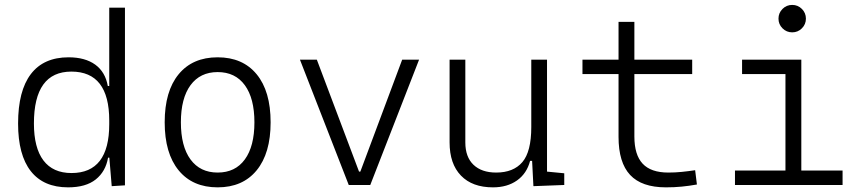

<svg xmlns="http://www.w3.org/2000/svg" viewBox="-20 -764 3556 793"><path d="M261.2 9.8Q159.7 9.8 107.2 -57.1Q54.7 -124 54.7 -253.9Q54.7 -388.7 107.4 -458Q160.2 -527.3 263.2 -527.3Q331.5 -527.3 373.3 -497.1Q415 -466.8 425.3 -408.7H431.2V-732.4H496.1V1.5L441.4 4.9L431.6 -112.8H426.3Q416.5 -55.7 375.5 -22.9Q334.5 9.8 261.2 9.8ZM431.2 -251V-266.1Q431.2 -468.3 274.9 -468.3Q120.1 -468.3 120.1 -253.9Q120.1 -153.3 159.4 -101.3Q198.7 -49.3 275.4 -49.3Q431.2 -49.3 431.2 -251Z M878.9 9.8Q775.4 9.8 717.8 -60.5Q660.2 -130.9 660.2 -258.8Q660.2 -387.2 717.8 -457.3Q775.4 -527.3 878.9 -527.3Q982.4 -527.3 1040 -457.3Q1097.7 -387.2 1097.7 -258.8Q1097.7 -130.9 1040 -60.5Q982.4 9.8 878.9 9.8ZM878.9 -51.3Q951.7 -51.3 991.2 -105.5Q1030.8 -159.7 1030.8 -258.8Q1030.8 -357.9 991.2 -412.1Q951.7 -466.3 878.9 -466.3Q806.6 -466.3 766.8 -412.1Q727.1 -357.9 727.1 -258.8Q727.1 -159.7 766.8 -105.5Q806.6 -51.3 878.9 -51.3Z M1420.4 0 1218.8 -517.6H1288.6L1462.9 -55.2H1468.3L1641.1 -517.6H1710.9L1509.3 0Z M2016.1 9.8Q1930.7 9.8 1883.8 -38.8Q1836.9 -87.4 1836.9 -175.8V-517.6H1901.9V-175.8Q1901.9 -115.7 1935.5 -83.5Q1969.2 -51.3 2029.3 -51.3Q2100.6 -51.3 2137.5 -94.5Q2174.3 -137.7 2174.3 -239.3V-517.6H2239.3V-55.2L2310.5 -48.3V0L2183.1 4.9L2177.7 -99.6H2169.4Q2155.8 -47.4 2115.5 -18.8Q2075.2 9.8 2016.1 9.8Z M2730.5 9.8Q2630.4 9.8 2582.5 -41.5Q2534.7 -92.8 2534.7 -198.7V-458H2385.7V-517.6H2534.7V-673.8H2600.1V-517.6H2838.9V-458H2600.1V-200.2Q2600.1 -124.5 2634.3 -87.9Q2668.5 -51.3 2740.2 -51.3Q2768.6 -51.3 2795.2 -54Q2821.8 -56.6 2851.1 -61L2858.4 -2Q2825.7 3.9 2795.4 6.8Q2765.1 9.8 2730.5 9.8Z M3015.6 0V-59.6H3224.1V-458H3044.9V-517.6H3289.6V-59.6H3460V0ZM3252 -630.4Q3228.5 -630.4 3211.9 -647Q3195.3 -663.6 3195.3 -687Q3195.3 -710.4 3211.9 -727.1Q3228.5 -743.7 3252 -743.7Q3275.4 -743.7 3292 -727.1Q3308.6 -710.4 3308.6 -687Q3308.6 -663.6 3292 -647Q3275.4 -630.4 3252 -630.4Z"/></svg>

Font: CaskaydiaCove NFP Light
Style: Regular
Weight: 300
Designer: Aaron Bell
Foundry: Saja Typeworks
Version: Version 2111.001; VTT 6.35;Nerd Fonts 3.1.1